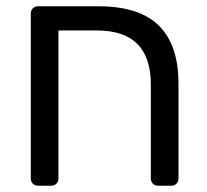

<svg xmlns="http://www.w3.org/2000/svg" viewBox="-20 -591 660 611"><path d="M78 -23V-548Q78 -558 84.5 -564.5Q91 -571 101 -571H294Q423 -571 485.5 -509.5Q548 -448 548 -325V-23Q548 -13 541.5 -6.5Q535 0 525 0H483Q473 0 466.5 -6.5Q460 -13 460 -23V-322Q460 -494 289 -494H166V-23Q166 -13 159.5 -6.5Q153 0 143 0H101Q91 0 84.5 -6.5Q78 -13 78 -23Z"/></svg>

Font: Rubik
Style: Regular
Weight: 400
Designer: Hubert & Fischer
Foundry: Hubert & Fischer
Version: Version 1.100